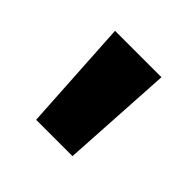

<svg xmlns="http://www.w3.org/2000/svg" viewBox="-76 -822 351 351"><g transform="rotate(45 100.0 -646.5)"><path d="M53 -538 40 -755H160L147 -538Z"/></g></svg>

Font: DM Sans 18pt ExtraBold
Style: Regular
Weight: 800
Designer: Colophon Foundry, Jonny Pinhorn
Foundry: Colophon Foundry
Version: Version 4.004;gftools[0.9.30]